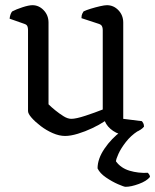

<svg xmlns="http://www.w3.org/2000/svg" viewBox="-20 -520 598 740"><path d="M231 4Q208 4 183 -7Q158 -18 136.5 -34.5Q115 -51 101.5 -66.5Q88 -82 88 -92V-405Q88 -413 85.5 -419Q83 -425 74 -428L17 -448Q18 -458 21 -465.5Q24 -473 27 -476Q42 -484 66.5 -492Q91 -500 105 -500Q130 -500 148.5 -480.5Q167 -461 167 -433V-118Q178 -107 193.5 -94.5Q209 -82 225 -72Q241 -62 255 -62Q273 -62 309.5 -74Q346 -86 376 -98V-405Q376 -413 373 -419Q370 -425 361 -428L294 -450Q294 -461 297 -467Q300 -473 302 -476Q312 -481 330 -486.5Q348 -492 365.5 -496Q383 -500 392 -500Q418 -500 436.5 -480.5Q455 -461 455 -433V-62L527 -53Q529 -51 532 -45.5Q535 -40 535 -32Q526 -20 502 -10Q478 0 464 0Q439 0 416 -15.5Q393 -31 384 -53Q363 -39 335.5 -26Q308 -13 280 -4.5Q252 4 231 4ZM464 200Q458 200 435 190Q412 180 388.5 164Q365 148 356 129Q356 92 383 52.5Q410 13 447 -14H510Q484 3 465 27.5Q446 52 436.5 73Q427 94 427 102Q446 128 479.5 138Q513 148 550 146Q552 148 555 152.5Q558 157 558 162Q545 178 515 189Q485 200 464 200Z"/></svg>

Font: Texturina 72pt
Style: Regular
Weight: 400
Designer: Guillermo Torres Carreño
Foundry: Omnibus-Type
Version: Version 1.002; ttfautohint (v1.8.3)